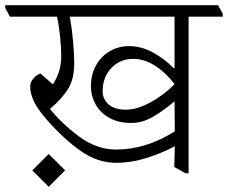

<svg xmlns="http://www.w3.org/2000/svg" viewBox="-49 -654 875 737"><path d="M0 0ZM806 -601V-590H675V11H663L620 -13L622 -93Q575 -67 515 -48Q455 -29 397 -29Q326 -29 261.5 -74Q197 -119 132 -193Q96 -234 81.5 -264Q67 -294 67 -323Q67 -339 79.5 -353Q92 -367 106 -372L154 -330Q171 -357 178.5 -383Q186 -409 186 -440Q186 -472 181.5 -515Q177 -558 170 -590H-11L-29 -624V-634H788ZM142 -237Q186 -181 254 -130.5Q322 -80 396 -80Q512 -80 622 -150L621 -265Q577 -228 537 -205Q497 -182 455 -182Q405 -182 370 -202Q335 -222 317.5 -254Q300 -286 300 -323Q300 -368 319.5 -403Q339 -438 372.5 -457.5Q406 -477 446 -477Q494 -477 539 -452Q584 -427 617 -393H621V-590H219Q227 -546 231.5 -495Q236 -444 236 -412Q236 -351 212.5 -313Q189 -275 143 -236ZM621 -331Q588 -375 546.5 -401.5Q505 -428 463 -428Q411 -428 378 -392.5Q345 -357 345 -304Q345 -274 367.5 -253.5Q390 -233 435 -233Q477 -233 528.5 -261Q580 -289 620 -330V-332ZM201 0 138 63 75 0 138 -63Z"/></svg>

Font: Martel UltraLight
Style: Regular
Weight: 250
Designer: Dan Reynolds
Foundry: Dan Reynolds
Version: Version 1.001; ttfautohint (v1.1) -l 5 -r 5 -G 72 -x 0 -D la